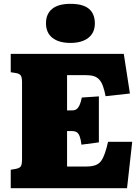

<svg xmlns="http://www.w3.org/2000/svg" viewBox="-20 -982 730 1002"><path d="M36 0V-96L64 -101Q83 -105 89 -114.5Q95 -124 95 -154V-553Q95 -579 88 -588.5Q81 -598 62 -601L36 -605V-701H626L658 -494L531 -480Q525 -511 517.5 -532Q510 -553 498.5 -566Q487 -579 470 -584.5Q453 -590 425 -590H330V-406H357Q370 -406 379 -412Q388 -418 395 -433Q402 -448 407 -473L496 -479V-239L405 -227Q402 -254 396 -270Q390 -286 380.5 -292Q371 -298 355 -298H330V-113H430Q459 -113 478 -120Q497 -127 508 -142.5Q519 -158 527.5 -182.5Q536 -207 544 -242H670L643 0ZM348 -758Q287 -758 253.5 -784.5Q220 -811 220 -861Q220 -909 252 -935.5Q284 -962 348 -962Q413 -962 444 -936Q475 -910 475 -860Q475 -811 441 -784.5Q407 -758 348 -758Z"/></svg>

Font: Literata Black
Style: Regular
Weight: 900
Designer: Latin by Veronika Burian and Jose Scaglione. Greek by Irene Vlachou. Cyrillic by Vera Evstafieva.
Foundry: TypeTogether
Version: Version 3.103;gftools[0.9.29]